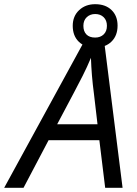

<svg xmlns="http://www.w3.org/2000/svg" viewBox="-77 -896 652 916"><path d="M397 -227.1H154.8L35.2 0H-57.1L333 -713.9H418L507.8 0H424.8ZM388.2 -303.2 371.1 -449.2Q359.4 -536.6 356.9 -620.1Q338.9 -577.1 317.6 -534.7Q296.4 -492.2 195.8 -303.2ZM483.9 -773.9Q483.9 -725.6 454.6 -697.3Q425.3 -668.9 377 -668.9Q327.6 -668.9 298.8 -697Q270 -725.1 270 -772.9Q270 -818.8 300.3 -847.4Q330.6 -876 377 -876Q426.3 -876 455.1 -848.1Q483.9 -820.3 483.9 -773.9ZM433.1 -772.9Q433.1 -798.8 417.5 -814Q401.9 -829.1 377 -829.1Q353 -829.1 336.9 -814Q320.8 -798.8 320.8 -772.9Q320.8 -746.6 335.2 -731.7Q349.6 -716.8 377 -716.8Q401.9 -716.8 417.5 -731.7Q433.1 -746.6 433.1 -772.9Z"/></svg>

Font: CAA NEO Sans
Style: Italic
Weight: 400
Italic angle: -12°
Version: Version 1.10